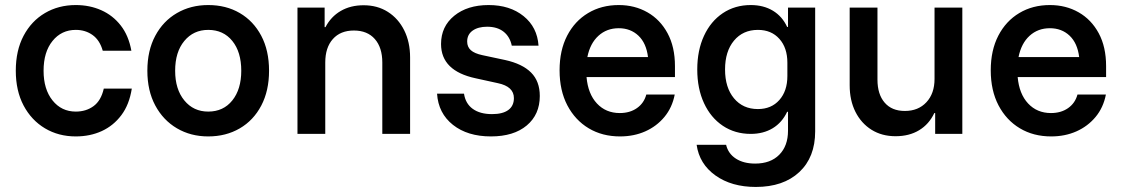

<svg xmlns="http://www.w3.org/2000/svg" viewBox="-20 -530 4441 760"><path d="M280 10Q211.7 10 157.9 -22.1Q104.2 -54.2 73.3 -112.5Q42.5 -170.8 42.5 -250Q42.5 -330 73.3 -388.3Q104.2 -446.7 157.9 -478.3Q211.7 -510 280 -510Q335 -510 380.8 -489.6Q426.7 -469.2 457.9 -429.2Q489.2 -389.2 500 -329.2H386.7Q375 -370.8 346.7 -391.2Q318.3 -411.7 280 -411.7Q223.3 -411.7 187.9 -367.9Q152.5 -324.2 152.5 -250Q152.5 -176.7 187.9 -132.5Q223.3 -88.3 280 -88.3Q320.8 -88.3 350.4 -110Q380 -131.7 390.8 -179.2H501.7Q491.7 -115.8 460.4 -74.2Q429.2 -32.5 382.9 -11.2Q336.7 10 280 10Z M804.2 10Q735 10 680.4 -22.1Q625.8 -54.2 594.6 -112.5Q563.3 -170.8 563.3 -250Q563.3 -330 594.6 -388.3Q625.8 -446.7 680.4 -478.3Q735 -510 804.2 -510Q875 -510 929.2 -478.3Q983.3 -446.7 1014.2 -388.3Q1045 -330 1045 -250Q1045 -170.8 1014.2 -112.1Q983.3 -53.3 928.8 -21.7Q874.2 10 804.2 10ZM804.2 -88.3Q864.2 -88.3 899.6 -132.5Q935 -176.7 935 -250Q935 -324.2 899.6 -367.9Q864.2 -411.7 804.2 -411.7Q745.8 -411.7 709.6 -367.9Q673.3 -324.2 673.3 -250Q673.3 -176.7 709.6 -132.5Q745.8 -88.3 804.2 -88.3Z M1157.5 0V-500H1265V-422.5H1268.3Q1290 -464.2 1328.8 -486.7Q1367.5 -509.2 1419.2 -509.2Q1474.2 -509.2 1515.4 -482.9Q1556.7 -456.7 1580 -410Q1603.3 -363.3 1603.3 -302.5V0H1493.3V-282.5Q1493.3 -341.7 1463.8 -375.4Q1434.2 -409.2 1380.8 -409.2Q1327.5 -409.2 1297.5 -375.4Q1267.5 -341.7 1267.5 -282.5V0Z M1923.3 10Q1830.8 10 1772.9 -35.8Q1715 -81.7 1710 -159.2H1816.7Q1822.5 -120 1851.2 -99.2Q1880 -78.3 1927.5 -78.3Q1970 -78.3 1992.1 -94.6Q2014.2 -110.8 2014.2 -141.7Q2014.2 -187.5 1950.8 -200.8L1863.3 -220Q1725.8 -249.2 1725.8 -355.8Q1725.8 -425 1777.9 -467.5Q1830 -510 1914.2 -510Q1998.3 -510 2052.5 -466.2Q2106.7 -422.5 2111.7 -349.2H2005.8Q1998.3 -385 1973.3 -404.6Q1948.3 -424.2 1908.3 -424.2Q1872.5 -424.2 1850.8 -408.8Q1829.2 -393.3 1829.2 -365.8Q1829.2 -344.2 1843.8 -331.2Q1858.3 -318.3 1889.2 -311.7L1979.2 -292.5Q2047.5 -277.5 2082.1 -242.9Q2116.7 -208.3 2116.7 -150Q2116.7 -76.7 2065 -33.3Q2013.3 10 1923.3 10Z M2434.2 10Q2364.2 10 2310.4 -22.1Q2256.7 -54.2 2225.8 -112.9Q2195 -171.7 2195 -251.7Q2195 -330.8 2225 -388.8Q2255 -446.7 2307.9 -478.3Q2360.8 -510 2429.2 -510Q2492.5 -510 2542.9 -481.2Q2593.3 -452.5 2622.5 -398.3Q2651.7 -344.2 2651.7 -268.3V-225H2301.7Q2307.5 -158.3 2342.9 -120.4Q2378.3 -82.5 2433.3 -82.5Q2473.3 -82.5 2501.2 -102.1Q2529.2 -121.7 2538.3 -155.8H2650.8Q2640.8 -104.2 2610 -67.1Q2579.2 -30 2534.2 -10Q2489.2 10 2434.2 10ZM2305 -304.2H2545Q2538.3 -359.2 2507.1 -388.8Q2475.8 -418.3 2429.2 -418.3Q2381.7 -418.3 2348.8 -388.3Q2315.8 -358.3 2305 -304.2Z M2971.7 210Q2875.8 210 2812.1 164.6Q2748.3 119.2 2737.5 43.3H2854.2Q2862.5 78.3 2892.9 97.9Q2923.3 117.5 2969.2 117.5Q3030 117.5 3064.6 82.5Q3099.2 47.5 3099.2 -12.5V-87.5H3095.8Q3075.8 -45 3038.8 -22.5Q3001.7 0 2951.7 0Q2889.2 0 2841.2 -32.1Q2793.3 -64.2 2766.7 -121.7Q2740 -179.2 2740 -255Q2740 -330.8 2766.7 -388.3Q2793.3 -445.8 2841.2 -477.9Q2889.2 -510 2951.7 -510Q3002.5 -510 3039.6 -487.5Q3076.7 -465 3095.8 -423.3H3099.2V-500H3206.7V-10Q3206.7 92.5 3143.8 151.2Q3080.8 210 2971.7 210ZM2980 -98.3Q3033.3 -98.3 3065 -134.2Q3096.7 -170 3096.7 -229.2V-281.7Q3096.7 -340.8 3065 -376.2Q3033.3 -411.7 2980 -411.7Q2920.8 -411.7 2885.4 -369.2Q2850 -326.7 2850 -255Q2850 -183.3 2885.4 -140.8Q2920.8 -98.3 2980 -98.3Z M3525 9.2Q3470.8 9.2 3430 -16.2Q3389.2 -41.7 3366.2 -87.1Q3343.3 -132.5 3343.3 -192.5V-500H3453.3V-215Q3453.3 -156.7 3481.7 -123.8Q3510 -90.8 3561.7 -90.8Q3615 -90.8 3647.1 -125.4Q3679.2 -160 3679.2 -217.5V-500H3789.2V0H3681.7V-82.5H3678.3Q3657.5 -38.3 3618.3 -14.6Q3579.2 9.2 3525 9.2Z M4140.8 10Q4070.8 10 4017.1 -22.1Q3963.3 -54.2 3932.5 -112.9Q3901.7 -171.7 3901.7 -251.7Q3901.7 -330.8 3931.7 -388.8Q3961.7 -446.7 4014.6 -478.3Q4067.5 -510 4135.8 -510Q4199.2 -510 4249.6 -481.2Q4300 -452.5 4329.2 -398.3Q4358.3 -344.2 4358.3 -268.3V-225H4008.3Q4014.2 -158.3 4049.6 -120.4Q4085 -82.5 4140 -82.5Q4180 -82.5 4207.9 -102.1Q4235.8 -121.7 4245 -155.8H4357.5Q4347.5 -104.2 4316.7 -67.1Q4285.8 -30 4240.8 -10Q4195.8 10 4140.8 10ZM4011.7 -304.2H4251.7Q4245 -359.2 4213.8 -388.8Q4182.5 -418.3 4135.8 -418.3Q4088.3 -418.3 4055.4 -388.3Q4022.5 -358.3 4011.7 -304.2Z"/></svg>

Font: Funnel Sans Light Medium
Style: Regular
Weight: 500
Version: Version 1.000